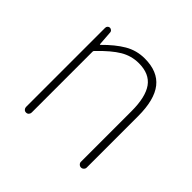

<svg xmlns="http://www.w3.org/2000/svg" viewBox="-134 -694 848 848"><g transform="rotate(45 289.5 -270.0)"><path d="M105.5 -17.6V-511.7Q105.5 -518.6 109.9 -522.9Q114.3 -527.3 120.1 -527.3Q126 -527.3 130.9 -522.9Q135.7 -518.6 135.7 -511.7L140.6 -444.3Q140.6 -443.4 141.6 -443.4Q142.6 -443.4 143.6 -443.4Q189.5 -490.2 231.9 -515.1Q274.4 -540 325.2 -540Q406.2 -540 445.3 -490.7Q484.4 -441.4 484.4 -338.9V-17.6Q484.4 -10.7 479 -5.4Q473.6 0 466.3 0Q459 0 453.6 -5.4Q448.2 -10.7 448.2 -17.6V-334Q448.2 -421.9 418 -464.4Q387.7 -506.8 321.3 -506.8Q275.4 -506.8 235.8 -483.4Q196.3 -460 144.5 -406.2Q140.6 -403.3 140.6 -398.4V-17.6Q140.6 -10.7 135.7 -5.4Q130.9 0 123 0Q115.2 0 110.4 -5.4Q105.5 -10.7 105.5 -17.6Z"/></g></svg>

Font: Gen Jyuu Gothic ExtraLight
Style: Regular
Weight: 100
Designer: [Source Han Sans]
Ryoko NISHIZUKA  (kana & ideographs); Paul D. Hunt (Latin, Greek & Cyrillic); Wenlong ZHANG  (bopomofo
Version: Version 1.002.20150607